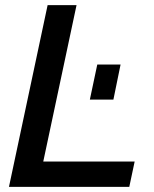

<svg xmlns="http://www.w3.org/2000/svg" viewBox="-20 -730 600 750"><path d="M166 -710 15 0H485L506 -99H149L279 -710ZM331 -341H423L451 -478H360Z"/></svg>

Font: FIGSv2-sans-serif SmBold Italic
Style: Regular
Weight: 600
Italic angle: -12°
Designer: Matt McInerney, Pablo Impallari, Rodrigo Fuenzalida
Foundry: Matt McInerney, Pablo Impallari, Rodrigo Fuenzalida
Version: Version 4.020;hotconv 1.0.109;makeotfexe 2.5.65596